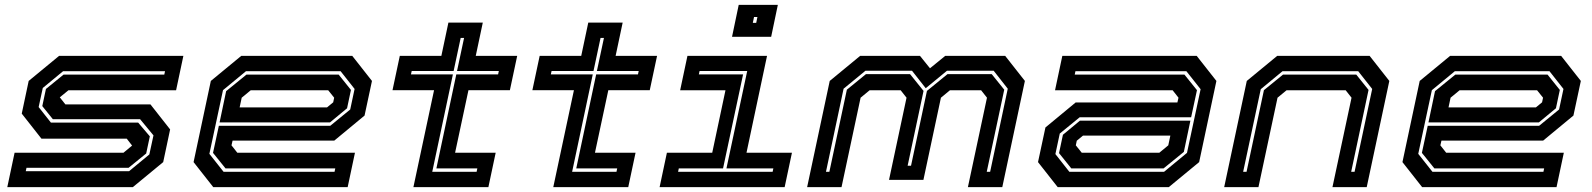

<svg xmlns="http://www.w3.org/2000/svg" viewBox="-20 -770 6552 790"><path d="M10 0 40 -141.5H488L523.5 -171L501.5 -199.5H150.5L69.5 -302.5L98 -437L223 -540H734.5L704.5 -398.5H261.5L226 -369.5L249 -340.5H599L680 -237.5L651.5 -103L526.5 0ZM86 -65.5H511L594.5 -134.5L611.5 -213L556.5 -279.5H197.5L154 -333.5L169 -404L241.5 -463H656L659 -477H239.5L156 -408L139 -329.5L189.5 -265.5H548.5L596.5 -209L581.5 -138.5L509 -79.5H89Z M1429.5 -540 1510.5 -437 1480 -294.5 1355.5 -191.5H937L932.5 -172L956.5 -141.5H1440.5L1410.5 0H857.5L776.5 -103L847.5 -437L972.5 -540ZM1381.5 -477H992L897.5 -399L841.5 -137L900 -63H1356.5L1359.5 -77H908L856.5 -141L880.5 -252.5H1339L1421 -319.5L1439 -404ZM1373.5 -463 1424 -400 1408 -324.5 1338 -266.5H883.5L910.5 -395L994 -463ZM1330.5 -398.5H1011.5L974.5 -368L966 -328H1325.5L1351 -349L1355 -368Z M1681 0 1766 -399H1595L1625 -540H1796L1825 -677H1966.5L1937.5 -540H2108L2078 -399H1907.5L1852.5 -141.5H2019.5L1989.5 0ZM1758.5 -63H1941L1944 -77H1775.5L1857.5 -464H2029.5L2032.5 -478H1860.5L1889.5 -614H1875.5L1846.5 -478H1674L1671 -464H1843.5Z M2256.5 0 2341.5 -399H2170.5L2200.5 -540H2371.5L2400.5 -677H2542L2513 -540H2683.5L2653.5 -399H2483L2428 -141.5H2595L2565 0ZM2334 -63H2516.5L2519.5 -77H2351L2433 -464H2605L2608 -478H2436L2465 -614H2451L2422 -478H2249.5L2246.5 -464H2419Z M2992 -618.5 3019.5 -750H3180.5L3153 -618.5ZM3077.5 -676H3091.5L3096.5 -700H3082.5ZM2694 0 2724 -141.5H2910.5L2965 -398.5H2778.5L2808.5 -540H3136L3051.5 -141.5H3238.5L3208.5 0ZM2770 -63H3159L3162 -77H2969L3054.5 -478H2858.5L2855.5 -464H3037.5L2955 -77H2773Z M3301 0 3394 -437 3519 -540H3765.5L3806.5 -489L3869 -540H4116L4197 -437L4104 0H3962.5L4041 -368L4017 -398.5H3888.5L3851.5 -368L3779.5 -30H3638L3710 -368L3686 -398.5H3558L3521 -368L3442.5 0ZM3378.5 -63H3392.5L3464.5 -401L3543 -465H3724.5L3780 -396L3714.5 -88H3728.5L3794 -396L3878.5 -465H4060.5L4112 -401L4040 -63H4054L4126.5 -405L4068.5 -479H3876.5L3789 -407L3732.5 -479H3541L3451 -405Z M4332 0 4251 -103 4281.5 -245.5 4406 -348.5H4824.5L4829 -368L4805 -398.5H4321L4351 -540H4904L4985 -437L4914 -103L4789 0ZM4380 -63H4769.5L4864 -141L4920 -403L4861.5 -477H4405L4402 -463H4853.5L4905 -399L4881 -287.5H4422.5L4340.5 -220.5L4322.5 -136ZM4388 -77 4337.5 -140 4353.5 -215.5 4423.5 -273.5H4878L4851 -145L4767.5 -77ZM4431 -141.5H4750L4787 -172L4795.5 -212H4436L4410.5 -191L4406.5 -172Z M5017 0 5110 -437 5235 -540H5615.5L5696.5 -437L5603.5 0H5462.5L5541 -368L5517 -398.5H5273.5L5236.5 -368L5158 0ZM5095 -63H5109L5180.5 -399L5259 -463H5560.5L5611 -400L5539.5 -63H5553.5L5626 -404L5568.5 -477H5257L5167.5 -403Z M6403.5 -540 6484.5 -437 6454 -294.5 6329.5 -191.5H5911L5906.5 -172L5930.5 -141.5H6414.5L6384.5 0H5831.5L5750.5 -103L5821.5 -437L5946.5 -540ZM6355.5 -477H5966L5871.5 -399L5815.5 -137L5874 -63H6330.5L6333.5 -77H5882L5830.5 -141L5854.5 -252.5H6313L6395 -319.5L6413 -404ZM6347.5 -463 6398 -400 6382 -324.5 6312 -266.5H5857.5L5884.5 -395L5968 -463ZM6304.5 -398.5H5985.5L5948.5 -368L5940 -328H6299.5L6325 -349L6329 -368Z"/></svg>

Font: Tourney Expanded Regular
Style: Bold Italic
Weight: 700
Width: 7
Italic angle: -12°
Designer: Tyler Finck
Foundry: Etcetera Type Co
Version: Version 1.010; ttfautohint (v1.8.3)